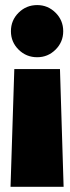

<svg xmlns="http://www.w3.org/2000/svg" viewBox="-20 -718 270 738"><path d="M20.5 0 35 -452.5H210.5L224.5 0ZM123 -498Q81 -498 51.5 -527.2Q22 -556.5 22 -598Q22 -640 51.5 -669.2Q81 -698.5 123 -698.5Q164 -698.5 193.5 -669.2Q223 -640 223 -598Q223 -556.5 193.5 -527.2Q164 -498 123 -498Z"/></svg>

Font: Anybody ExtraBold
Style: Regular
Weight: 800
Designer: Tyler Finck
Foundry: Etcetera Type Company
Version: Version 1.010; ttfautohint (v1.8.3) -l 8 -r 50 -G 200 -x 14 